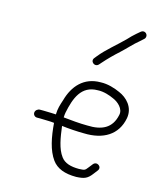

<svg xmlns="http://www.w3.org/2000/svg" viewBox="-110 -814 733 888"><g transform="rotate(15 256.0 -370.5)"><path d="M308.2 -536 316.1 -545C338.9 -570.9 360.2 -592.1 387.7 -617C411.2 -638.3 437 -667.9 461 -687L477.6 -702C481.9 -705.3 484.4 -709.8 485 -715.5C486.6 -730.7 468.2 -743.3 453.5 -730L437 -716C425.3 -706 413.1 -694 400.3 -680C363.2 -642.7 319.5 -608.6 287.6 -569L279.6 -559C261.4 -539.6 291.2 -515.3 308.2 -536ZM212.8 -256C213.1 -265.3 214 -273.3 215.3 -280C230 -351.5 253.9 -418 332.8 -418C361.1 -419.7 390.7 -409.5 410.9 -400C433.4 -390.9 466.5 -364.1 457.8 -332C444 -267.9 398.1 -245.1 327 -248C291.5 -248 247.3 -252.3 212.8 -256ZM75.5 -243C74.4 -232.4 82.8 -223 93.4 -223H109.4C120.7 -223 133 -222.7 146.3 -222C154.9 -222 164.9 -221.3 176.1 -220C181.3 -153.5 193.1 -92.5 223.3 -51C246.4 -19.7 283.9 -5 339.5 -5C378.4 -6.8 393.3 -12.8 414.3 -41L428.2 -59C444.9 -79.4 414.2 -101.4 398.5 -81L383.5 -62C370.7 -44.3 367.2 -45.5 342.6 -44C302.2 -44 273 -53 256 -76C230.3 -110.2 222.6 -161.6 215.6 -216C246.8 -211.9 290.9 -209 321.9 -209C414.6 -205.8 480.8 -245.2 496.4 -328C506.3 -382.5 467.3 -420.3 429.7 -436C405.1 -447.2 370.4 -458.6 335.9 -457C255.7 -457 209.3 -403.1 189.9 -333C181 -305.8 175.2 -289.3 174.3 -260C166.3 -260.7 159 -261 152.4 -261C137.8 -261.7 124.8 -262 113.5 -262H97.5C86.9 -262 76.6 -253.6 75.5 -243Z"/></g></svg>

Font: Just Breathe
Style: Obl2
Weight: 400
Foundry: Cannot Into Space Fonts
Version: Version 0.72